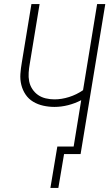

<svg xmlns="http://www.w3.org/2000/svg" viewBox="-20 -755 540 941"><path d="M227 166 261 -37H341L378 -264Q347 -248 313.5 -239.5Q280 -231 247 -231Q219 -231 192 -237Q165 -243 142.5 -256.5Q120 -270 105.5 -291.5Q91 -313 84.5 -339Q78 -365 80 -393Q82 -421 87 -449L134 -735H174L126 -443Q122 -421 120.5 -399Q119 -377 123 -356.5Q127 -336 138.5 -318.5Q150 -301 166.5 -289.5Q183 -278 204 -273Q225 -268 247 -268Q282 -268 318.5 -279.5Q355 -291 387 -313L456 -735H496L375 0H294L266 166Z"/></svg>

Font: Iosevka Extralight Oblique
Style: Regular
Weight: 200
Italic angle: -9°
Monospace: yes
Designer: Belleve Invis
Foundry: Belleve Invis
Version: Version 32.5.0; ttfautohint (v1.8.4)